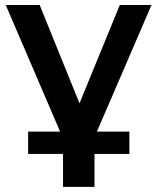

<svg xmlns="http://www.w3.org/2000/svg" viewBox="-20 -559 625 763"><path d="M230.5 183.6V52.7H91.8V-36.1H218.8L2.9 -539.1H137.7L295.9 -148.4L456.1 -539.1H582L365.2 -36.1H494.1V52.7H355.5V183.6Z"/></svg>

Font: Min Sans SemiBold
Style: Regular
Weight: 600
Designer: Jinseong-Kim, NotoSansCJK, Nunito
Foundry: Jinseong-Kim
Version: Version 1.400;Glyphs 3.1.2 (3151)